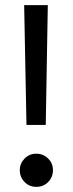

<svg xmlns="http://www.w3.org/2000/svg" viewBox="-20 -715 283 747"><path d="M166 -695 158 -229H83L74 -695ZM121 12Q94 12 75.5 -7Q57 -26 57 -53Q57 -79 75.5 -98Q94 -117 121 -117Q148 -117 167 -98.5Q186 -80 186 -53Q186 -26 167.5 -7Q149 12 121 12Z"/></svg>

Font: Sedus Text
Style: Regular
Weight: 400
Designer: TypeMates
Foundry: TypeMates, Runge Thomsen GbR
Version: Version 4.202;PS 004.202;hotconv 1.0.88;makeotf.lib2.5.64775